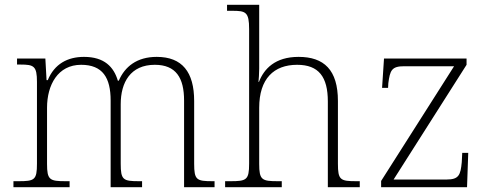

<svg xmlns="http://www.w3.org/2000/svg" viewBox="-20 -780 2039 800"><path d="M36 0H270V-25H254C187 -25 176 -30 176 -97V-331C176 -426 221 -510 318 -510C408 -510 441 -456 441 -361V0H572V-25H560C493 -25 483 -30 483 -98V-346C483 -437 524 -510 625 -510C713 -510 747 -456 747 -361V0H874V-25H866C799 -25 789 -30 789 -98V-359C789 -480 739 -543 633 -543C550 -543 500 -502 475 -444H471C454 -501 415 -543 330 -543C262 -543 207 -514 179 -446H174L169 -536H51V-511H65C121 -511 134 -505 134 -439V-98C134 -30 124 -25 57 -25H36Z M918 0H1154V-25H1138C1071 -25 1060 -30 1060 -97V-331C1060 -452 1121 -510 1218 -510C1308 -510 1346 -460 1346 -357V0H1479V-25H1465C1398 -25 1388 -30 1388 -98V-359C1388 -489 1330 -543 1224 -543C1126 -543 1080 -493 1059 -439H1057C1058 -449 1060 -473 1060 -494V-760H926V-735H948C1004 -735 1018 -730 1018 -659V-98C1018 -30 1007 -25 940 -25H918Z M1568 0H1926L1931 -143H1906L1904 -104C1899 -51 1892 -32 1841 -32H1620L1924 -510V-536H1580L1572 -414H1597L1598 -433C1605 -487 1612 -504 1664 -504H1872L1568 -26Z"/></svg>

Font: Noto Serif Myanmar ExtraLight
Style: Regular
Weight: 200
Designer: Ben Mitchell and the Monotype Design Team
Foundry: Monotype Imaging Inc.
Version: Version 2.106